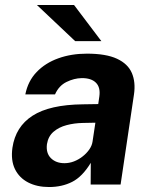

<svg xmlns="http://www.w3.org/2000/svg" viewBox="-20 -743 610 773"><path d="M177.5 10Q129 10 93.2 -8.5Q57.5 -27 40.2 -62.2Q23 -97.5 30 -148Q42.5 -233 111.2 -277.2Q180 -321.5 313.5 -323L375.5 -324L380 -355Q385 -391.5 366 -410.2Q347 -429 308.5 -428.5Q278.5 -428 247.8 -413Q217 -398 201.5 -363H82Q92.5 -416.5 127.5 -453Q162.5 -489.5 214.8 -508.2Q267 -527 330 -527Q407 -527 451 -506.5Q495 -486 510.8 -449.2Q526.5 -412.5 519.5 -363.5L465.5 0H345L345.5 -87.5Q311.5 -31.5 270.5 -10.8Q229.5 10 177.5 10ZM239.5 -86Q259 -86 277.8 -93.2Q296.5 -100.5 312.2 -112.8Q328 -125 339 -140.5Q350 -156 352.5 -172.5L364 -249L314 -248Q279.5 -247.5 248.2 -239.2Q217 -231 195.5 -212.5Q174 -194 169 -162.5Q164.5 -126.5 185 -106.2Q205.5 -86 239.5 -86ZM282.5 -577.5 128.5 -723H278L388 -577.5Z"/></svg>

Font: Public Sans Thin
Style: Bold Italic
Weight: 700
Italic angle: -8°
Version: Version 2.001